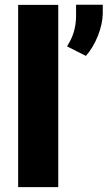

<svg xmlns="http://www.w3.org/2000/svg" viewBox="-20 -770 443 790"><path d="M219.7 0H54.7V-750H219.7ZM333.5 -540 255.9 -579.1 268.6 -601.6Q293 -647.5 293 -707V-750.5H402.8V-714.4Q402.3 -672.4 383.3 -623.8Q364.3 -575.2 333.5 -540Z"/></svg>

Font: Sadagaat-English
Style: Regular
Weight: 900
Designer: Ahmed alsheikh
Foundry: Ahmed alsheikh Design
Version: Version 2.137;January 17, 2018;FontCreator 11.0.0.2408 64-bi